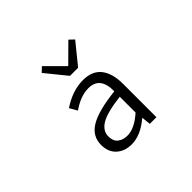

<svg xmlns="http://www.w3.org/2000/svg" viewBox="-180 -1088 1359 1359"><g transform="rotate(-45 500.0 -408.0)"><path d="M437.5 12.7Q368.2 12.7 324.2 -27.3Q280.3 -67.4 280.3 -138.7Q280.3 -226.6 359.9 -273.9Q439.5 -321.3 615.2 -340.8Q617.2 -486.3 501 -486.3Q421.9 -486.3 336.9 -425.8L303.7 -483.4Q409.2 -553.7 513.7 -553.7Q607.4 -553.7 651.9 -495.6Q696.3 -437.5 696.3 -335V0H629.9L623 -66.4H620.1Q527.3 12.7 437.5 12.7ZM460 -52.7Q531.2 -52.7 615.2 -127.9V-286.1Q475.6 -269.5 417.5 -235.4Q359.4 -201.2 359.4 -143.6Q359.4 -97.7 387.2 -75.2Q415 -52.7 460 -52.7ZM470.7 -639.6 343.8 -795.9 378.9 -829.1 508.8 -699.2H512.7L643.6 -829.1L678.7 -795.9L551.8 -639.6Z"/></g></svg>

Font: Gen Shin Gothic Monospace Normal
Style: Regular
Weight: 350
Designer: [Source Han Sans]
Ryoko NISHIZUKA  (kana & ideographs); Paul D. Hunt (Latin, Greek & Cyrillic); Wenlong ZHANG  (bopomofo
Version: Version 1.002.20150607